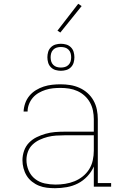

<svg xmlns="http://www.w3.org/2000/svg" viewBox="-20 -981 640 1009"><path d="M269 8Q248 8 226.5 5.5Q205 3 185 -5Q165 -13 148 -26.5Q131 -40 120 -58Q109 -76 103.5 -97Q98 -118 98 -139Q98 -164 106.5 -188.5Q115 -213 132.5 -231Q150 -249 172.5 -260Q195 -271 219.5 -278Q244 -285 269 -287Q294 -289 319 -289H473V-355Q473 -377 468.5 -399.5Q464 -422 453 -442Q442 -462 425 -477.5Q408 -493 387 -502.5Q366 -512 343.5 -515.5Q321 -519 298 -519Q278 -519 258.5 -517Q239 -515 220 -509Q201 -503 183.5 -493Q166 -483 153 -468Q140 -453 132.5 -434Q125 -415 125 -395H104Q105 -417 112.5 -438.5Q120 -460 134.5 -477.5Q149 -495 168.5 -507Q188 -519 209.5 -526Q231 -533 253.5 -535.5Q276 -538 298 -538Q324 -538 349 -534Q374 -530 397.5 -519.5Q421 -509 440 -492Q459 -475 471.5 -452.5Q484 -430 489 -405Q494 -380 494 -355V-19H564V0H473V-106Q461 -78 439 -54.5Q417 -31 389.5 -17Q362 -3 331 2.5Q300 8 269 8ZM272 -11Q297 -11 322.5 -15Q348 -19 371.5 -28.5Q395 -38 415 -54Q435 -70 448.5 -91.5Q462 -113 467.5 -138.5Q473 -164 473 -189V-270H319Q297 -270 274.5 -268.5Q252 -267 230.5 -261.5Q209 -256 188.5 -246.5Q168 -237 151.5 -221.5Q135 -206 127 -184.5Q119 -163 119 -141Q119 -112 130.5 -85Q142 -58 164.5 -40.5Q187 -23 215.5 -17Q244 -11 272 -11ZM300 -609Q286 -609 272 -613Q258 -617 247.5 -627.5Q237 -638 233 -652Q229 -666 229 -680Q229 -694 233 -708Q237 -722 247.5 -732.5Q258 -743 272 -747Q286 -751 300 -751Q314 -751 328 -747Q342 -743 352.5 -732.5Q363 -722 367 -708Q371 -694 371 -680Q371 -666 367 -652Q363 -638 352.5 -627.5Q342 -617 328 -613Q314 -609 300 -609ZM300 -626Q311 -626 321.5 -629Q332 -632 340 -640Q348 -648 351 -658.5Q354 -669 354 -680Q354 -691 351 -701.5Q348 -712 340 -720Q332 -728 321.5 -731Q311 -734 300 -734Q289 -734 278.5 -731Q268 -728 260 -720Q252 -712 249 -701.5Q246 -691 246 -680Q246 -669 249 -658.5Q252 -648 260 -640Q268 -632 278.5 -629Q289 -626 300 -626ZM297 -810 282 -820 391 -961 409 -949Z"/></svg>

Font: Iosevka Curly Slab ThEx
Style: Regular
Weight: 100
Width: 7
Monospace: yes
Designer: Belleve Invis
Foundry: Belleve Invis
Version: Version 11.1.0; ttfautohint (v1.8.3)